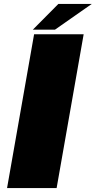

<svg xmlns="http://www.w3.org/2000/svg" viewBox="-20 -960 488 980"><path d="M16 0H269L407 -785H154ZM147.5 -808.5H260.5L448.5 -940H278Z"/></svg>

Font: Anybody Expanded Black
Style: Italic
Weight: 900
Width: 7
Italic angle: -10°
Version: Version 1.113;gftools[0.9.25]